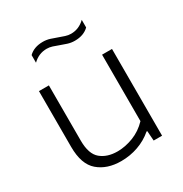

<svg xmlns="http://www.w3.org/2000/svg" viewBox="-178 -896 987 1038"><g transform="rotate(-30 316.0 -376.5)"><path d="M281 9Q193.5 9 138.8 -37.8Q84 -84.5 84 -193.5V-541.5H146V-196.5Q146 -113 185.8 -79.8Q225.5 -46.5 290 -46.5Q338.5 -46.5 388.8 -66Q439 -85.5 478 -126.5V-541.5H540V0H487.5L483 -61.5H478.5Q438.5 -27 387.5 -9Q336.5 9 281 9ZM389 -680Q366 -680 344.8 -686.8Q323.5 -693.5 304 -701Q286 -708 268.8 -713.5Q251.5 -719 234 -719Q184.5 -719 147 -682.5V-730Q179.5 -762 235 -762Q258 -762 279.2 -755.2Q300.5 -748.5 320 -741Q338 -734.5 355.2 -728.8Q372.5 -723 390 -723Q439.5 -723 477 -759.5V-712Q444.5 -680 389 -680Z"/></g></svg>

Font: Encode Sans Expanded Expanded Light
Style: Regular
Weight: 300
Width: 7
Designer: Multiple Designers
Foundry: Impallari Type
Version: Version 3.000; ttfautohint (v1.8.3) -l 8 -r 50 -G 200 -x 14 